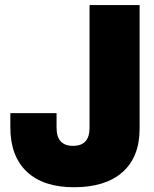

<svg xmlns="http://www.w3.org/2000/svg" viewBox="-20 -748 625 779"><path d="M279.8 11.7Q155.8 11.7 88.9 -51.3Q22 -114.3 22 -231.4V-289.1H209.5V-229.5Q209.5 -156.2 276.4 -156.2Q343.3 -156.2 343.3 -229.5V-727.5H546.4V-225.6Q546.4 -111.3 477.3 -49.8Q408.2 11.7 279.8 11.7Z"/></svg>

Font: Inter Display Black
Style: Regular
Weight: 900
Designer: Rasmus Andersson
Foundry: rsms
Version: Version 4.000;git-a52131595